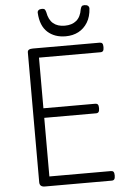

<svg xmlns="http://www.w3.org/2000/svg" viewBox="-73 -1249 845 1299"><g transform="rotate(-5 350.0 -599.5)"><path d="M178 0Q160 0 151 -8Q142 -16 142 -32V-914Q142 -926 151 -931.5Q160 -937 178 -937H632Q644 -937 649.5 -930Q655 -923 655 -905Q655 -887 649.5 -879.5Q644 -872 632 -872H214V-528H566Q578 -528 583.5 -521Q589 -514 589 -496Q589 -478 583.5 -470.5Q578 -463 566 -463H214V-65H632Q644 -65 649.5 -58Q655 -51 655 -33Q655 -15 649.5 -7.5Q644 0 632 0ZM407 -1000Q332 -1000 284.5 -1043Q237 -1086 232 -1174Q231 -1185 239 -1192Q247 -1199 263 -1199Q277 -1199 282 -1192.5Q287 -1186 290 -1174Q299 -1122 328.5 -1097Q358 -1072 407 -1072Q456 -1072 486 -1097Q516 -1122 524 -1174Q527 -1186 532 -1192.5Q537 -1199 551 -1199Q567 -1199 575 -1192Q583 -1185 583 -1174Q580 -1118 556 -1079Q532 -1040 494 -1020Q456 -1000 407 -1000Z"/></g></svg>

Font: Playwrite US Modern Light
Style: Regular
Weight: 300
Designer: Veronika Burian, José Scaglione
Foundry: TypeTogether
Version: Version 1.003